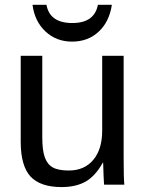

<svg xmlns="http://www.w3.org/2000/svg" viewBox="-20 -757 596 787"><path d="M153.3 -528.3H64.9V-176.3C64.9 -109.9 78.4 -62.3 105.2 -33.4C132.1 -4.6 174.5 9.8 232.4 9.8C271.8 9.8 304.8 2.2 331.3 -12.9C357.8 -28.1 381.2 -53.9 401.4 -90.3H402.8C403.5 -64.6 404.1 -47.1 404.5 -37.8C405 -28.6 405.4 -20.3 405.8 -13.2C406.1 -6 406.4 -1.6 406.7 0H489.7C487.8 -13.7 486.8 -51.3 486.8 -112.8V-528.3H398.9V-222.2C398.9 -170.7 386.7 -130.5 362.3 -101.6C337.9 -72.6 304.5 -58.1 262.2 -58.1C233.2 -58.1 211.3 -62.3 196.3 -70.8C181.3 -79.3 170.4 -93.1 163.6 -112.3C156.7 -131.5 153.3 -158.5 153.3 -193.4ZM275.4 -586.4C319 -586.4 355.4 -600 384.5 -627.2C413.7 -654.4 431.6 -691.1 438.5 -737.3H381.3C371.9 -687.5 336.9 -662.6 276.4 -662.6C214.8 -662.6 179.5 -687.5 170.4 -737.3H113.3C119.1 -692.1 136.9 -655.6 166.5 -627.9C196.1 -600.3 232.4 -586.4 275.4 -586.4Z"/></svg>

Font: Arimo
Style: Regular
Weight: 400
Designer: Steve Matteson
Foundry: Monotype Imaging Inc.
Version: Version 1.32